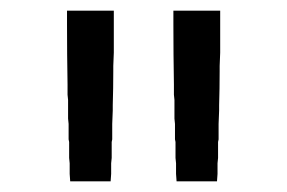

<svg xmlns="http://www.w3.org/2000/svg" viewBox="-20 -792 540 361"><path d="M112 -451 111 -465V-475V-485L110 -495V-505V-515V-525L109 -530V-539V-549V-559L108 -569V-579V-584V-594V-604L107 -614V-623V-633Q106 -690 106 -747V-757V-772H194Q194 -737 194 -703V-693L193 -668V-658Q193 -626 192 -594V-584L191 -559V-549V-539V-530L190 -525V-515V-505V-495L189 -485V-475V-465L188 -451ZM312 -451 311 -465V-475V-485L310 -495V-505V-515V-525L309 -530V-539V-549V-559L308 -569V-579V-584V-594V-604L307 -614V-623V-633Q306 -690 306 -747V-757V-772H394Q394 -737 394 -703V-693L393 -668V-658Q393 -626 392 -594V-584L391 -559V-549V-539V-530L390 -525V-515V-505V-495L389 -485V-475V-465L388 -451Z"/></svg>

Font: Iosevka SS01
Style: Regular
Weight: 400
Monospace: yes
Designer: Belleve Invis
Foundry: Belleve Invis
Version: 2.3.3; ttfautohint (v1.8.3)